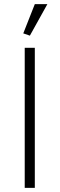

<svg xmlns="http://www.w3.org/2000/svg" viewBox="-20 -912 289 932"><path d="M149 0V-680H100V0ZM125 -739 210 -892H149L93 -750Z"/></svg>

Font: Catamaran Thin
Style: Regular
Weight: 100
Designer: Pria Ravichandran
Version: Version 2.000